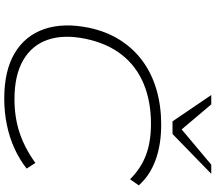

<svg xmlns="http://www.w3.org/2000/svg" viewBox="-74 -908 991 882"><g transform="rotate(90 421.0 -467.5)"><path d="M433 8Q305 8 224.5 -40Q144 -88 114 -176Q84 -264 108 -381Q125 -462 164.5 -524Q204 -586 261.5 -628Q319 -670 393 -691.5Q467 -713 553 -713Q645 -713 716 -687Q787 -661 832 -610L804 -570Q754 -620 693 -643Q632 -666 549 -666Q446 -666 365.5 -632.5Q285 -599 232.5 -532.5Q180 -466 159 -367Q138 -266 163 -192.5Q188 -119 257 -79Q326 -39 436 -39Q520 -39 590.5 -62.5Q661 -86 729 -135L755 -95Q713 -62 662.5 -39Q612 -16 554 -4Q496 8 433 8ZM538 -765 417 -943H460L575 -807L737 -943H779L596 -765Z"/></g></svg>

Font: Nunito Sans 10pt Expanded ExtraLight
Style: Italic
Weight: 250
Width: 7
Italic angle: -9°
Designer: Vernon Adams
Foundry: Vernon Adams
Version: Version 3.101;gftools[0.9.27]